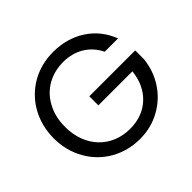

<svg xmlns="http://www.w3.org/2000/svg" viewBox="-166 -904 1109 1109"><g transform="rotate(-45 389.0 -349.5)"><path d="M90 -166C151 -58 264 6 393 6C454 6 510 -8 560 -36C660 -91 724 -191 735 -306V-376H360V-302H638C631 -233 605 -178 561 -137C517 -96 461 -76 393 -76C246 -76 136 -184 136 -349C136 -404 147 -452 170 -494C214 -577 296 -623 393 -623C490 -623 566 -576 605 -495H714C688 -562 647 -613 590 -650C533 -687 467 -705 393 -705C328 -705 269 -690 216 -660C109 -599 43 -485 43 -349C43 -281 59 -220 90 -166Z"/></g></svg>

Font: Poppins
Style: Regular
Weight: 400
Designer: Ninad Kale (Devanagari), Jonny Pinhorn (Latin)
Foundry: Indian Type Foundry
Version: 4.004